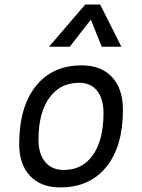

<svg xmlns="http://www.w3.org/2000/svg" viewBox="-20 -815 626 845"><path d="M245.1 9.8Q160.2 9.8 112.3 -40.8Q64.5 -91.3 64.5 -181.2Q64.5 -344.2 137.5 -435.8Q210.4 -527.3 339.8 -527.3Q425.3 -527.3 473.1 -475.8Q521 -424.3 521 -331.5Q521 -170.9 448 -80.6Q375 9.8 245.1 9.8ZM260.3 -66.9Q342.8 -66.9 389.2 -133.1Q435.5 -199.2 435.5 -317.4Q435.5 -379.9 407.5 -415.3Q379.4 -450.7 328.6 -450.7Q244.6 -450.7 197 -384.5Q149.4 -318.4 149.4 -200.2Q149.4 -137.2 179 -102.1Q208.5 -66.9 260.3 -66.9ZM420.9 -794.9 514.2 -609.4H427.7L379.9 -728.5L287.1 -609.4H195.8L355 -794.9Z"/></svg>

Font: Cascadia Code NF SemiLight
Style: Italic
Weight: 350
Italic angle: -10°
Monospace: yes
Designer: Aaron Bell
Foundry: Saja Typeworks
Version: Version 2404.023; ttfautohint (v1.8.4)